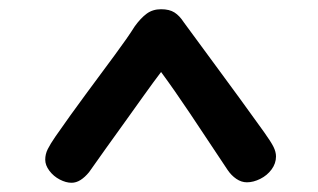

<svg xmlns="http://www.w3.org/2000/svg" viewBox="-20 -733 690 416"><path d="M578 -394Q578 -379 568.5 -366Q559 -353 544 -345.5Q529 -338 515 -338Q503 -338 492 -345.5Q481 -353 473 -365Q426 -436 391.5 -487.5Q357 -539 329 -577Q313 -556 293 -528Q273 -500 251.5 -470Q230 -440 209.5 -411.5Q189 -383 173 -360Q164 -349 154.5 -343Q145 -337 135 -337Q123 -337 109.5 -344Q96 -351 87 -363Q78 -375 78 -387Q78 -399 83.5 -410Q89 -421 100 -437Q132 -483 166 -529Q200 -575 228.5 -613.5Q257 -652 272 -676Q285 -694 298 -703.5Q311 -713 329 -713Q347 -713 358 -706Q369 -699 378 -685Q410 -641 453 -583Q496 -525 552 -447Q567 -426 572.5 -415Q578 -404 578 -394Z"/></svg>

Font: Playpen Sans SemiBold
Style: Regular
Weight: 600
Designer: Laura Meseguer, Veronika Burian, José Scaglione
Foundry: TypeTogether
Version: Version 1.001